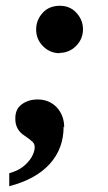

<svg xmlns="http://www.w3.org/2000/svg" viewBox="-20 -492 373 664"><path d="M202 -52 200 -54Q200 22 152 75Q104 128 12 152V107Q41 99 59 85Q78 70 89 52Q100 33 100 17Q100 6 93 -1Q86 -8 66 -22Q32 -43 33 -83Q33 -115 55 -131Q78 -148 110 -148Q150 -148 176 -121Q202 -93 202 -52ZM185 -309 187 -308Q153 -308 129 -332Q105 -356 105 -390Q105 -423 128 -448Q150 -472 187 -472Q222 -472 244 -448Q267 -423 267 -391Q267 -357 243 -333Q219 -309 185 -309Z"/></svg>

Font: Libra Serif Modern
Style: Bold Italic
Weight: 700
Italic angle: -12°
Designer: Stefan Peev, Context Ltd
Foundry: Stefan Peev, Context Ltd
Version: Version 1.000